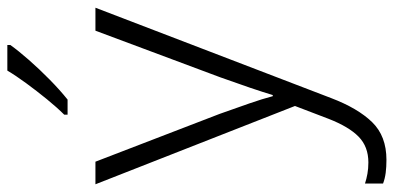

<svg xmlns="http://www.w3.org/2000/svg" viewBox="-288 -518 1047 510"><g transform="rotate(-90 235.0 -262.5)"><path d="M1 -532H61L188 -202Q204 -157 216 -122.5Q228 -88 235 -61H238Q253 -111 285 -200L409 -532H470L230 94Q203 165 166 203Q129 241 66 241Q47 241 31.5 239Q16 237 3 232V184Q15 188 29 190.5Q43 193 59 193Q101 193 127.5 167Q154 141 175 87L209 -2ZM371 -758Q356 -737 331.5 -709Q307 -681 279 -653.5Q251 -626 226 -606H186V-615Q205 -634 227 -661Q249 -688 269.5 -716Q290 -744 303 -766H371Z"/></g></svg>

Font: Noto Sans Lao Looped Light
Style: Regular
Weight: 300
Designer: Mark Frömberg, Ben Mitchell
Foundry: The Fontpad Ltd
Version: Version 1.002; ttfautohint (v1.8.4.7-5d5b)